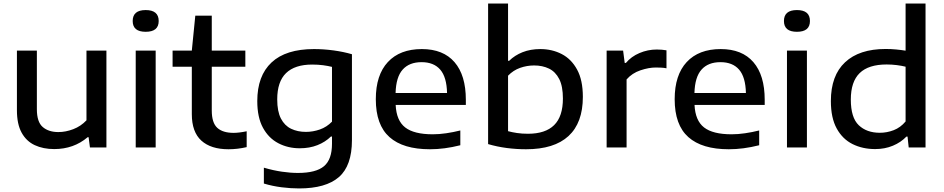

<svg xmlns="http://www.w3.org/2000/svg" viewBox="-20 -828 5298 1078"><path d="M284.5 9Q222.5 9 175.2 -13Q128 -35 101.5 -83Q75 -131 75 -209V-544H187V-215Q187 -143 220 -114.8Q253 -86.5 307.5 -86.5Q349 -86.5 391.5 -102.8Q434 -119 465.5 -152.5V-544H577.5V0H485L477.5 -57.5H472Q393.5 9 284.5 9Z M742 0V-544H854V0ZM798 -649.5Q725 -649.5 725 -710Q725 -771.5 798 -771.5Q871 -771.5 871 -710Q871 -649.5 798 -649.5Z M1263 10Q1164 10 1110.5 -38.5Q1057 -87 1057 -187V-453.5H949V-544H1057L1076.5 -740H1169V-544H1357.5V-453.5H1169V-208Q1169 -138.5 1200 -110.2Q1231 -82 1291.5 -82Q1322 -82 1365 -91V-2Q1313.5 10 1263 10Z M1659 230Q1612.5 230 1561 223.5Q1509.5 217 1461.5 202.5V113.5Q1514.5 129 1562.8 136Q1611 143 1652.5 143Q1754 143 1799 105.2Q1844 67.5 1844 -21V-61.5H1838Q1806.5 -30.5 1762.2 -13Q1718 4.5 1663 4.5Q1597 4.5 1542.8 -23.8Q1488.5 -52 1456.5 -110.5Q1424.5 -169 1424.5 -260.5Q1424.5 -402.5 1504.8 -477.5Q1585 -552.5 1743 -552.5Q1797 -552.5 1852.5 -545Q1908 -537.5 1956 -523.5V-41Q1956 102.5 1882.8 166.2Q1809.5 230 1659 230ZM1697.5 -87.5Q1737 -87.5 1775.8 -101Q1814.5 -114.5 1844 -145V-452.5Q1822 -458 1794 -461.8Q1766 -465.5 1732.5 -465.5Q1635.5 -465.5 1586 -417.5Q1536.5 -369.5 1536.5 -270Q1536.5 -202.5 1557.2 -162.5Q1578 -122.5 1614.5 -105Q1651 -87.5 1697.5 -87.5Z M2394 10Q2243.5 10 2166.8 -58.2Q2090 -126.5 2090 -271Q2090 -407 2157.8 -479.8Q2225.5 -552.5 2348.5 -552.5Q2468.5 -552.5 2532 -479Q2595.5 -405.5 2595.5 -268V-239H2201.5Q2205.5 -151 2255 -112.5Q2304.5 -74 2409.5 -74Q2445.5 -74 2485 -79.8Q2524.5 -85.5 2564.5 -95.5V-12.5Q2518.5 -1 2476.5 4.5Q2434.5 10 2394 10ZM2347 -479Q2278 -479 2240.8 -437.2Q2203.5 -395.5 2201 -306H2490Q2488 -395 2451.8 -437Q2415.5 -479 2347 -479Z M2933.5 10Q2879.5 10 2825.5 3Q2771.5 -4 2720.5 -19V-808H2832.5V-486.5H2838.5Q2870 -517.5 2914.2 -535Q2958.5 -552.5 3013.5 -552.5Q3079.5 -552.5 3133.8 -524.5Q3188 -496.5 3220.2 -437.2Q3252.5 -378 3252.5 -284Q3252.5 -138.5 3172 -64.2Q3091.5 10 2933.5 10ZM2944.5 -77Q3042 -77 3091.2 -125.5Q3140.5 -174 3140.5 -275Q3140.5 -343.5 3119.8 -384.2Q3099 -425 3062.5 -442.8Q3026 -460.5 2979 -460.5Q2938.5 -460.5 2900.2 -447Q2862 -433.5 2832.5 -403V-91.5Q2854.5 -85.5 2882.8 -81.2Q2911 -77 2944.5 -77Z M3386 0V-544H3478.5L3487.5 -474.5H3494Q3524 -510.5 3570.5 -530.2Q3617 -550 3667.5 -550Q3696.5 -550 3722 -545.5V-444.5Q3708 -447.5 3692.5 -448.2Q3677 -449 3662 -449Q3622.5 -449 3575.8 -433.2Q3529 -417.5 3498 -382V0Z M4072 10Q3921.5 10 3844.8 -58.2Q3768 -126.5 3768 -271Q3768 -407 3835.8 -479.8Q3903.5 -552.5 4026.5 -552.5Q4146.5 -552.5 4210 -479Q4273.5 -405.5 4273.5 -268V-239H3879.5Q3883.5 -151 3933 -112.5Q3982.5 -74 4087.5 -74Q4123.5 -74 4163 -79.8Q4202.5 -85.5 4242.5 -95.5V-12.5Q4196.5 -1 4154.5 4.5Q4112.5 10 4072 10ZM4025 -479Q3956 -479 3918.8 -437.2Q3881.5 -395.5 3879 -306H4168Q4166 -395 4129.8 -437Q4093.5 -479 4025 -479Z M4398.5 0V-544H4510.5V0ZM4454.5 -649.5Q4381.5 -649.5 4381.5 -710Q4381.5 -771.5 4454.5 -771.5Q4527.5 -771.5 4527.5 -710Q4527.5 -649.5 4454.5 -649.5Z M4893.5 9Q4823 9 4766.8 -19Q4710.5 -47 4677.8 -106.5Q4645 -166 4645 -260.5Q4645 -404 4724.8 -478.5Q4804.5 -553 4952.5 -553Q4983 -553 5011.8 -550.2Q5040.5 -547.5 5064.5 -543.5V-808H5176.5V0H5082L5075.5 -61H5069Q5038 -28.5 4993 -9.8Q4948 9 4893.5 9ZM4920 -82.5Q4959.5 -82.5 4997.5 -97Q5035.5 -111.5 5064.5 -146V-453.5Q5042.5 -459 5014.8 -462.5Q4987 -466 4958 -466Q4856.5 -466 4806.8 -417.8Q4757 -369.5 4757 -269Q4757 -167.5 4801.5 -125Q4846 -82.5 4920 -82.5Z"/></svg>

Font: Encode Sans Expanded Expanded Medium
Style: Regular
Weight: 500
Width: 7
Designer: Multiple Designers
Foundry: Impallari Type
Version: Version 3.000; ttfautohint (v1.8.3) -l 8 -r 50 -G 200 -x 14 